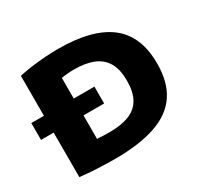

<svg xmlns="http://www.w3.org/2000/svg" viewBox="-131 -769 983 942"><g transform="rotate(-30 360.5 -298.0)"><path d="M1.5 -256.5V-352H359V-256.5ZM271.5 6Q225.5 6 172.5 3.5Q119.5 1 73 -4.5V-578.5Q105 -585.5 143.8 -590.8Q182.5 -596 222.5 -598.8Q262.5 -601.5 298.5 -601.5Q489 -601.5 585.8 -527.5Q682.5 -453.5 682.5 -297Q682.5 -190 637 -123.2Q591.5 -56.5 500 -25.2Q408.5 6 271.5 6ZM312 -121Q380 -121 424.2 -139Q468.5 -157 490.2 -196Q512 -235 512 -298.5Q512 -361 489.8 -399.8Q467.5 -438.5 423.2 -456.8Q379 -475 312 -475Q295.5 -475 275.8 -473.2Q256 -471.5 242 -469V-123.5Q259 -122.5 276.5 -121.8Q294 -121 312 -121Z"/></g></svg>

Font: Encode Sans SC SemiExpanded
Style: Bold
Weight: 700
Width: 6
Designer: Multiple Designers
Foundry: Impallari Type
Version: Version 3.002